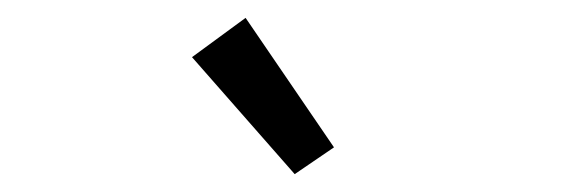

<svg xmlns="http://www.w3.org/2000/svg" viewBox="-20 -702 640 215"><path d="M310 -507 195 -638 255 -682 354 -537Z"/></svg>

Font: Inconsolata Expanded
Style: Regular
Weight: 400
Width: 7
Monospace: yes
Designer: Raph Levien, Cyreal, Brenton Simpson
Foundry: Raph Levien, Cyreal, Google
Version: Version 3.000; ttfautohint (v1.8.2.53-6de2)